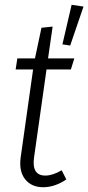

<svg xmlns="http://www.w3.org/2000/svg" viewBox="-20 -765 366 796"><path d="M326.2 -737.8 271 -576.2 238.8 -581.1 276.9 -745.1ZM198.2 -654.8 179.2 -522.9H288.1L273.9 -477.1H172.9L121.1 -111.8Q110.8 -37.1 168 -37.1Q198.2 -37.1 235.8 -59.1L254.9 -21Q207 11.2 159.2 11.2Q109.9 11.2 83.7 -22.5Q57.6 -56.2 65.9 -113.8L117.2 -477.1H44.9L51.8 -522.9H125L151.9 -649.9Z"/></svg>

Font: Fira Sans Compressed Light
Style: Italic
Weight: 300
Width: 3
Italic angle: -8°
Designer: Carrois Corporate & Edenspiekermann AG
Foundry: Carrois Corporate GbR & Edenspiekermann AG
Version: Version 4.203;PS 004.203;hotconv 1.0.88;makeotf.lib2.5.64775